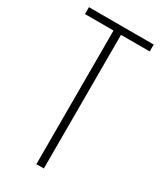

<svg xmlns="http://www.w3.org/2000/svg" viewBox="-183 -780 710 845"><g transform="rotate(30 172.5 -357.0)"><path d="M191 0V-679H337V-714H8V-679H153V0Z"/></g></svg>

Font: Noto Sans Georgian ExtraCondensed ExtraLight
Style: Regular
Weight: 200
Width: 2
Designer: Monotype Design Team, Akaki Razmadze
Foundry: Google LLC
Version: Version 2.005